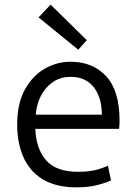

<svg xmlns="http://www.w3.org/2000/svg" viewBox="-20 -796 592 827"><path d="M311 11Q220 11 163.5 -24Q107 -59 80.5 -120Q54 -181 54 -259Q54 -350 87 -410Q120 -470 172.5 -500Q225 -530 283 -530Q380 -530 437.5 -467.5Q495 -405 495 -275Q495 -268 494.5 -258.5Q494 -249 493 -241H132Q136 -153 179.5 -104.5Q223 -56 315 -56Q366 -56 398.5 -65.5Q431 -75 445 -82L458 -19Q444 -11 403.5 0Q363 11 311 11ZM134 -302H419Q418 -378 383 -421.5Q348 -465 284 -465Q240 -465 207 -442Q174 -419 155.5 -382Q137 -345 134 -302ZM317 -582 146 -721 198 -776 354 -623Z"/></svg>

Font: Ubuntu Sans
Style: Regular
Weight: 400
Designer: Dalton Maag Ltd
Foundry: Dalton Maag Ltd
Version: Version 1.006; ttfautohint (v1.8.4.7-5d5b)